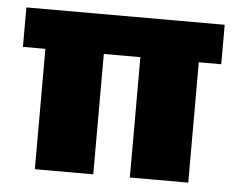

<svg xmlns="http://www.w3.org/2000/svg" viewBox="-42 -547 736 596"><g transform="rotate(5 326.0 -249.0)"><path d="M635 -375H565V0H383V-375H269V0H87V-375H17V-498H635Z"/></g></svg>

Font: Exo 2.0 Extra Bold
Style: Regular
Weight: 800
Designer: Natanael Gama
Version: Version 1.001;PS 001.001;hotconv 1.0.70;makeotf.lib2.5.58329